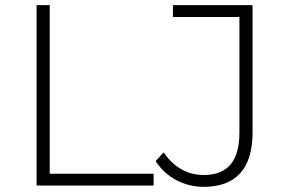

<svg xmlns="http://www.w3.org/2000/svg" viewBox="-20 -720 1117 745"><path d="M576 0C576 0 122 0 122 0C122 0 122 -700 122 -700C122 -700 173 -700 173 -700C173 -700 173 -46 173 -46C173 -46 576 -46 576 -46C576 -46 576 0 576 0ZM770 5C694 5 624 -32 584 -95C584 -95 615 -129 615 -129C653 -72 707 -41 770 -41C863 -41 909 -94 909 -206C909 -206 909 -654 909 -654C909 -654 651 -654 651 -654C651 -654 651 -700 651 -700C651 -700 960 -700 960 -700C960 -700 960 -206 960 -206C960 -65 895 5 770 5Z"/></svg>

Font: TamingNoise
Style: Regular
Weight: 500
Designer: Julieta Ulanovsky
Foundry: Julieta Ulanovsky
Version: ""